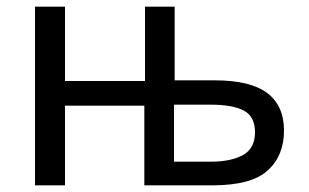

<svg xmlns="http://www.w3.org/2000/svg" viewBox="-20 -556 926 576"><path d="M504 -536V-315H624Q731 -315 781.5 -277Q832 -239 832 -164Q832 -89 783 -44.5Q734 0 618 0H413V-239H175V0H85V-536H175V-313H415V-536ZM612 -242H502V-71H614Q673 -71 709 -91Q745 -111 745 -159Q745 -207 711 -224.5Q677 -242 612 -242Z"/></svg>

Font: TSCustom
Style: Regular
Weight: 400
Designer: Monotype Design Team
Foundry: Monotype Imaging Inc.
Version: Version 2.004; ttfautohint (v1.8.3) -l 8 -r 50 -G 200 -x 14 